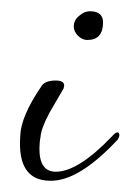

<svg xmlns="http://www.w3.org/2000/svg" viewBox="-20 -321 232 341"><path d="M135 -250Q126 -250 118.5 -257.5Q111 -265 111 -274Q111 -286 122 -294Q130 -301 140 -301Q163 -301 163 -281Q163 -250 135 -250ZM68 0Q10 -1 16 -80Q17 -114 53 -167Q59 -178 79 -178Q94 -178 94 -169L93 -164L68 -121Q53 -93 52 -78Q51 -73 50.5 -67.5Q50 -62 50 -57Q50 -16 79 -16Q119 -16 179 -79Q185 -86 189 -86Q192 -85 192 -81Q192 -78 189 -73Q119 2 68 0Z"/></svg>

Font: Passions Conflict
Style: Regular
Weight: 400
Designer: Robert E. Leuschke
Foundry: Robert E. Leuschke
Version: Version 1.010; ttfautohint (v1.8.3)